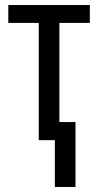

<svg xmlns="http://www.w3.org/2000/svg" viewBox="-20 -557 390 763"><path d="M337 -537V-466H216V-72H280V186H198V0H134V-466H13V-537Z"/></svg>

Font: Noto Sans Display Condensed
Style: Regular
Weight: 400
Width: 3
Designer: Monotype Design Team
Foundry: Monotype Imaging Inc.
Version: Version 2.003